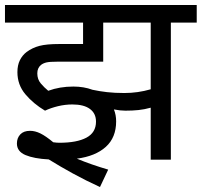

<svg xmlns="http://www.w3.org/2000/svg" viewBox="-20 -642 811 772"><path d="M271 -222Q242 -222 213 -215Q184 -208 161 -197Q114 -225 82 -263Q50 -301 50 -352Q50 -380 60 -400Q70 -420 87 -433Q110 -450 138.5 -457.5Q167 -465 218 -465H314V-551H0V-622H771V-551H667V0H586V-209Q561 -202 537 -199.5Q513 -197 484 -197Q464 -197 438 -202Q447 -180 447 -154Q447 -89 405.5 -51.5Q364 -14 289 -4Q318 8 349.5 19Q381 30 415 40L382 110Q325 84 273 55.5Q221 27 176 -1Q117 -4 82.5 -18.5Q48 -33 48 -65Q48 -87 61.5 -101.5Q75 -116 101 -116Q121 -116 142.5 -105.5Q164 -95 194 -70Q208 -68 219 -68Q289 -68 327.5 -88.5Q366 -109 366 -153Q366 -186 341.5 -204Q317 -222 271 -222ZM480 -268Q534 -268 586 -283V-551H395V-394H211Q180 -394 167 -391Q154 -388 145 -381Q130 -369 130 -347Q130 -323 144 -306.5Q158 -290 174 -277Q220 -294 275 -294Q317 -294 352 -281Q380 -275 410.5 -271.5Q441 -268 480 -268Z"/></svg>

Font: Noto Sans Living
Style: Regular
Weight: 400
Designer: Monotype Design Team
Foundry: Monotype Imaging Inc.
Version: Version 2.013; ttfautohint (v1.8.4.7-5d5b)